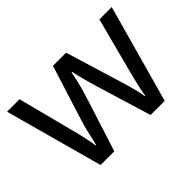

<svg xmlns="http://www.w3.org/2000/svg" viewBox="-103 -765 991 991"><g transform="rotate(-45 393.0 -269.0)"><path d="M431 -303Q425 -324 419 -344.5Q413 -365 408.5 -383.5Q404 -402 400 -418Q396 -434 394 -445H390Q388 -434 384.5 -418Q381 -402 376.5 -383Q372 -364 366.5 -343.5Q361 -323 354 -302L258 -1H158L11 -537H102L176 -251Q184 -222 191 -192.5Q198 -163 203.5 -136.5Q209 -110 211 -91H215Q218 -103 222 -121Q226 -139 230.5 -159Q235 -179 240.5 -199Q246 -219 251 -235L346 -537H442L534 -235Q541 -212 548.5 -186Q556 -160 562 -135.5Q568 -111 570 -92H574Q576 -109 581.5 -134.5Q587 -160 594.5 -190.5Q602 -221 610 -251L685 -537H775L626 -1H523Z"/></g></svg>

Font: ubangla25
Style: Book
Weight: 400
Designer: Jelle Bosma - Monotype Design Team
Foundry: Monotype Imaging Inc.
Version: Version 2.003